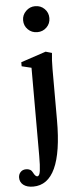

<svg xmlns="http://www.w3.org/2000/svg" viewBox="-100 -718 403 995"><g transform="rotate(-5 102.0 -220.5)"><path d="M54.2 -618.2Q54.2 -646 74.5 -666Q94.7 -686 122.6 -686Q151.4 -686 171.1 -666.5Q190.9 -647 190.9 -618.2Q190.9 -589.8 171.1 -570.3Q151.4 -550.8 122.6 -550.8Q93.8 -550.8 74 -570.3Q54.2 -589.8 54.2 -618.2ZM31.7 244.6Q-1 244.6 -19.3 230.2Q-37.6 215.8 -37.6 192.4Q-37.6 175.3 -26.9 163.6Q-16.1 151.9 2 151.9Q26.9 151.9 36.1 171.4Q46.9 193.4 57.1 193.4Q68.8 193.4 72.5 166.7Q76.2 140.1 76.2 89.4V-369.6L25.9 -381.8V-402.8L156.2 -446.3L188.5 -437Q184.1 -400.4 184.1 -353.5V-86.9Q184.1 244.6 31.7 244.6Z"/></g></svg>

Font: Elstob SemiBold
Style: Regular
Weight: 600
Designer: Peter S. Baker
Version: Version 1.015